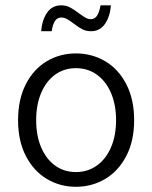

<svg xmlns="http://www.w3.org/2000/svg" viewBox="-20 -699 579 731"><path d="M490.7 -241.2Q490.7 -162.6 460.9 -105.2Q431.2 -47.9 380.6 -17.8Q330.1 12.2 269 12.2Q208.5 12.2 158.2 -17.8Q107.9 -47.9 78.4 -105.2Q48.8 -162.6 48.8 -241.2Q48.8 -320.8 78.4 -378.4Q107.9 -436 158 -465.8Q208 -495.6 269 -495.6Q330.1 -495.6 380.6 -465.8Q431.2 -436 460.9 -378.4Q490.7 -320.8 490.7 -241.2ZM421.9 -241.2Q421.9 -300.3 402.6 -345.2Q383.3 -390.1 348.6 -414.8Q314 -439.5 269 -439.5Q224.1 -439.5 189.9 -414.8Q155.8 -390.1 136.7 -345.2Q117.7 -300.3 117.7 -241.2Q117.7 -182.6 136.7 -137.9Q155.8 -93.3 189.9 -68.6Q224.1 -43.9 269 -43.9Q314 -43.9 348.6 -68.6Q383.3 -93.3 402.6 -137.9Q421.9 -182.6 421.9 -241.2ZM281.2 -647.9Q297.4 -636.2 306.6 -631.1Q315.9 -626 325.7 -626Q340.8 -626 349.6 -639.4Q358.4 -652.8 362.8 -678.7H402.3Q398.9 -635.7 379.6 -607.9Q360.4 -580.1 326.2 -580.1Q308.1 -580.1 293.5 -587.6Q278.8 -595.2 260.3 -609.4Q245.1 -621.1 234.6 -626.7Q224.1 -632.3 213.4 -632.3Q198.2 -632.3 189.5 -619.4Q180.7 -606.4 176.8 -580.1H136.7Q140.1 -623 159.4 -650.9Q178.7 -678.7 212.4 -678.7Q231.4 -678.7 246.8 -670.7Q262.2 -662.6 281.2 -647.9Z"/></svg>

Font: Varta
Style: Light
Weight: 300
Designer: Joana Correia, Viktoriya Grabowska, Eben Sorkin
Foundry: Sorkin Type
Version: Version 1.002; ttfautohint (v1.3) -l 8 -r 24 -G 200 -x 12 -H